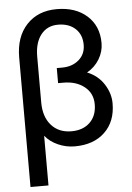

<svg xmlns="http://www.w3.org/2000/svg" viewBox="-60 -754 686 998"><g transform="rotate(-5 283.0 -254.5)"><path d="M58.1 200.2V-475.1Q58.1 -583 116.9 -646Q175.8 -709 273.9 -709Q372.1 -709 431.6 -655.8Q491.2 -602.5 491.2 -513.2Q491.2 -468.8 467.5 -429.4Q443.8 -390.1 402.8 -367.2Q458.5 -345.2 489.7 -296.9Q521 -248.5 521 -195.8Q521 -101.1 462.9 -45.7Q404.8 9.8 306.2 9.8Q260.7 9.8 219 -8.8Q177.2 -27.3 151.9 -59.1V200.2ZM151.9 -472.2V-232.9Q151.9 -157.7 190.7 -113.8Q229.5 -69.8 295.9 -69.8Q356.4 -69.8 392.3 -104.7Q428.2 -139.6 428.2 -199.2Q428.2 -256.8 385.3 -291Q342.3 -325.2 275.9 -325.2H248V-403.8H275.9Q328.6 -403.8 363.3 -433.6Q397.9 -463.4 397.9 -512.2Q397.9 -565.4 364 -596.7Q330.1 -627.9 273.9 -627.9Q217.3 -627.9 184.6 -586.2Q151.9 -544.4 151.9 -472.2Z"/></g></svg>

Font: LT Superior Med
Style: Regular
Weight: 500
Designer: Daniel Lyons
Foundry: LyonsType
Version: Version 1.000